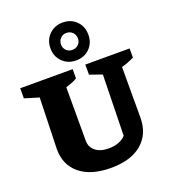

<svg xmlns="http://www.w3.org/2000/svg" viewBox="-175 -1078 1074 1214"><g transform="rotate(-20 362.0 -471.5)"><path d="M364 13Q229 13 154.5 -48Q80 -109 80 -215L90 -560L-6 -589V-657H347V-595Q330 -585 312.5 -578Q295 -571 270 -563V-204Q270 -160 302.5 -134Q335 -108 391 -108Q427 -108 456.5 -118.5Q486 -129 506 -151L515 -560L432 -589V-657H730V-595Q709 -585 688 -577Q667 -569 645 -563V-226Q645 -112 570.5 -49.5Q496 13 364 13ZM387 -701Q333 -701 296.5 -737Q260 -773 260 -828Q260 -884 296.5 -920Q333 -956 387 -956Q443 -956 479 -920Q515 -884 515 -828Q515 -773 479 -737Q443 -701 387 -701ZM387 -772Q412 -772 428.5 -788Q445 -804 445 -828Q445 -853 428.5 -869.5Q412 -886 387 -886Q363 -886 347 -869.5Q331 -853 331 -828Q331 -804 347 -788Q363 -772 387 -772Z"/></g></svg>

Font: Piazzolla SC ExtraBold
Style: Regular
Weight: 800
Designer: Juan Pablo del Peral
Foundry: Huerta Tipografica
Version: Version 1.330